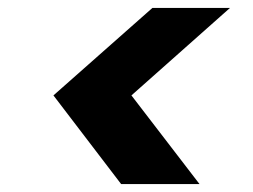

<svg xmlns="http://www.w3.org/2000/svg" viewBox="-20 -595 640 485"><path d="M286 -130 115 -354 365 -575H561L312 -354L484 -130Z"/></svg>

Font: Rethink Sans ExtraBold
Style: Italic
Weight: 800
Italic angle: -10°
Designer: The Rethink Sans project authors (Hans Thiessen). DM Sans designed by Colophon Foundry.
Foundry: Rethink Communications LLC
Version: Version 1.001